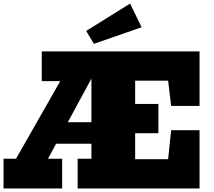

<svg xmlns="http://www.w3.org/2000/svg" viewBox="-20 -1069 1211 1089"><path d="M0 0V-168.5H70.8L321.8 -608.9H216.8V-777.3H1111.8V-468.3H950.7L933.6 -611.3H746.6V-479.5H878.4V-313.5H746.6V-166H933.6L950.7 -330.6H1111.8V0H420.4V-168.5H498.5V-253.9H298.3L252 -168.5H332.5V0ZM364.7 -376H498.5V-623ZM512.7 -820.3 468.8 -893.6 717.8 -1048.8 783.2 -914.6Z"/></svg>

Font: Bevan
Style: Regular
Weight: 400
Designer: Vernon Adams
Foundry: Vernon Adams
Version: Version 2.100; ttfautohint (v1.8.3)